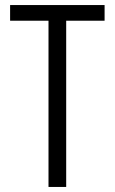

<svg xmlns="http://www.w3.org/2000/svg" viewBox="-20 -740 454 760"><path d="M172 0V-658H20V-720H394V-658H242V0Z"/></svg>

Font: Instrument Sans Condensed
Style: Regular
Weight: 400
Width: 3
Designer: Rodrigo Fuenzalida
Foundry: fragTYPE
Version: Version 1.000;gftools[0.9.28]